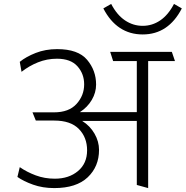

<svg xmlns="http://www.w3.org/2000/svg" viewBox="-20 -945 949 981"><path d="M869 -925 909 -902Q875 -836 825 -802.5Q775 -769 709 -769Q643 -769 592.5 -802.5Q542 -836 508 -902L548 -925Q577 -869 618.5 -841Q660 -813 709 -813Q758 -813 799 -841Q840 -869 869 -925ZM257 16Q198 16 149 -1.5Q100 -19 69 -41L81 -91Q117 -66 162.5 -49Q208 -32 260 -32Q332 -32 378.5 -71Q425 -110 425 -177Q425 -243 383 -286Q341 -329 257 -329H163L146 -371H256Q332 -371 371 -414Q410 -457 410 -514Q410 -568 375.5 -606.5Q341 -645 271 -645Q220 -645 174 -626.5Q128 -608 90 -578L81 -629Q113 -655 162.5 -674.5Q212 -694 272 -694Q379 -694 425 -639.5Q471 -585 471 -513Q471 -472 449 -434.5Q427 -397 388 -372H679V-633H558L543 -680H858L874 -633H737V16L679 0V-327H400Q440 -302 463 -262Q486 -222 486 -179Q486 -94 428 -39Q370 16 257 16Z"/></svg>

Font: Palanquin ExtraLight
Style: Regular
Weight: 275
Designer: Pria Ravichandran
Version: Version 1.001